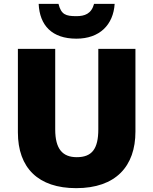

<svg xmlns="http://www.w3.org/2000/svg" viewBox="-20 -968 797 998"><path d="M576 -948H469C455 -896 420 -884 377 -884C322 -884 298 -892 284 -948H181C186 -836 250 -767 377 -767C498 -767 569 -839 576 -948ZM684 -284V-714H491V-296C491 -194 458 -151 379 -151C305 -151 267 -194 267 -295V-714H73V-280C73 -95 179 10 376 10C582 10 684 -104 684 -284Z"/></svg>

Font: Noto Sans Gujarati Black
Style: Regular
Weight: 900
Designer: Jelle Bosma - Monotype Design Team, Universal Thirst
Foundry: Monotype Imaging Inc.
Version: Version 2.106